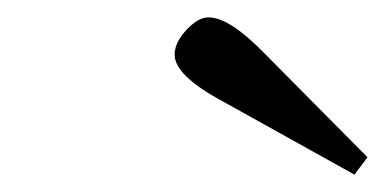

<svg xmlns="http://www.w3.org/2000/svg" viewBox="-20 -743 443 221"><path d="M181 -680Q181 -694 194.5 -708.5Q208 -723 220 -723Q244 -723 284 -682L403 -562L388 -542L237 -626Q181 -656 181 -680Z"/></svg>

Font: Lingua Franca
Style: Italic
Weight: 400
Italic angle: -13°
Version: Version 1.19